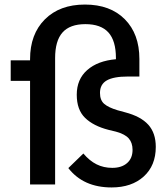

<svg xmlns="http://www.w3.org/2000/svg" viewBox="-20 -810 733 843"><path d="M280 -72 346 -136Q373 -104 404 -88.5Q435 -73 473 -73Q514 -73 538 -94Q562 -115 562 -152Q562 -183 545.5 -202Q529 -221 489 -232L456 -240Q390 -257 353.5 -292.5Q317 -328 317 -394Q317 -462 363 -502.5Q409 -543 489 -550V-555Q489 -631 456 -667.5Q423 -704 355 -704Q287 -704 254.5 -667.5Q222 -631 222 -555V0H112V-455H27V-545H112V-550Q112 -660 177 -725Q242 -790 353 -790Q464 -790 528 -725.5Q592 -661 592 -551V-474H541Q479 -474 449 -457Q419 -440 419 -402Q419 -370 437.5 -354Q456 -338 496 -326L529 -317Q598 -299 631 -262.5Q664 -226 664 -165Q664 -83 611 -35Q558 13 470 13Q346 13 280 -72Z"/></svg>

Font: IBM Plex Sans JP Medm
Style: Regular
Weight: 500
Designer: Mike Abbink; Paul van der Laan; Pieter van Rosmalen; Wujin Sim; Yejin Wi; Jinhee Kim; Boomi Park; Yona Kim; Kichan Ma
Foundry: Sandoll Inc.
Version: Version 1.002